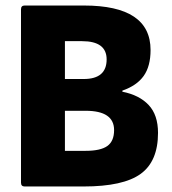

<svg xmlns="http://www.w3.org/2000/svg" viewBox="-20 -675 622 695"><path d="M69 0Q56 0 56 -14V-641Q56 -655 69 -655H284Q525 -655 525 -494Q525 -435 500 -400Q475 -365 423 -347V-343Q484 -331 518 -295Q552 -259 552 -194Q552 -91 489 -45.5Q426 0 283 0ZM215 -389H283Q366 -389 366 -460Q366 -526 277 -526H215ZM215 -129H290Q344 -129 368.5 -146.5Q393 -164 393 -204Q393 -274 290 -274H215Z"/></svg>

Font: Sofia Sans Semi Condensed Black
Style: Regular
Weight: 900
Designer: Botio Nikoltchev, Ani Petrova
Foundry: lettersoup
Version: Version 4.100; ttfautohint (v1.8.4.7-5d5b)